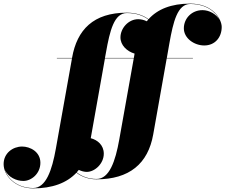

<svg xmlns="http://www.w3.org/2000/svg" viewBox="-223 -780 1244 1060"><path d="M91 -460V-458H174.5L85.5 40C64 161 30.5 258 -40 258C-124 258 -179 209 -195.5 158.5C-178.5 198.5 -132 219 -94 219C-49.5 219 0 178.5 0 118.5C0 58.5 -56 29 -101 29C-151.5 29 -203 65 -203 126C-203 188 -141 260 -40 260C65.5 260 145.5 230.5 199 173.5C226.5 195 264 210 310 210C490 210 594.5 124.5 623 -38.5L697.5 -458H842V-460H698L712 -540C733.5 -661 757 -758 827.5 -758C918.5 -758 969 -712 989 -670.5C971 -701.5 933.5 -724 895 -724C835.5 -724 792 -678.5 792 -623.5C792 -568.5 849.5 -529 904.5 -529C965 -529 1001 -575 1001 -631C1001 -673 953.5 -760 827.5 -760C721.5 -760 646.5 -729 597 -674C569.5 -694.5 530.5 -710 477.5 -710C292.5 -710 202 -615.5 175 -461.5L174.5 -460ZM362 -490C383.5 -611 407 -708 477.5 -708C529 -708 568 -693 595.5 -672.5C592.5 -669 590 -666 587.5 -662.5C572 -670 555 -674 540 -674C485.5 -674 442 -623.5 442 -573.5C442 -530 478 -496.5 520 -484L516 -460H356.5ZM256 169C300.5 169 350 123.5 350 68.5C350 21 315 -7.5 278 -17L356.5 -458H515.5L435.5 -10C414 111 380.5 208 310 208C265 208 227.5 193.5 200.5 171.5C204.5 167.5 208 163 212 158C227 165 242.5 169 256 169Z"/></svg>

Font: Bodoni* 96pt Fatface
Style: Italic
Weight: 900
Italic angle: -13°
Version: Version 2.3